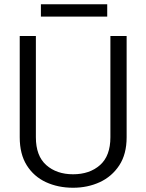

<svg xmlns="http://www.w3.org/2000/svg" viewBox="-20 -882 693 912"><path d="M504.4 -710.9H581.5V-230Q581.5 -149.9 546.6 -96.7Q511.7 -43.5 454.1 -16.8Q396.5 9.8 327.1 9.8Q255.9 9.8 198.2 -16.8Q140.6 -43.5 107.2 -96.7Q73.7 -149.9 73.7 -230V-710.9H150.4V-230Q150.4 -141.6 199.7 -97.9Q249 -54.2 327.1 -54.2Q405.8 -54.2 455.1 -97.9Q504.4 -141.6 504.4 -230ZM489.3 -861.8V-803.2H174.3V-861.8Z"/></svg>

Font: Vazirmatn FD Light
Style: Regular
Weight: 300
Designer: Saber Rastikerdar
Foundry: Saber Rastikerdar
Version: Version 33.003